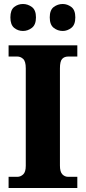

<svg xmlns="http://www.w3.org/2000/svg" viewBox="-20 -941 429 961"><path d="M23 0H367V-56H321Q304 -56 292 -68.5Q280 -81 280 -112V-599Q280 -634 291 -646Q302 -658 321 -658H367V-714H23V-658H67Q83 -658 96 -646Q109 -634 109 -599V-111Q109 -80 96 -68Q83 -56 67 -56H23ZM294 -786Q317 -786 337 -801.5Q357 -817 357 -854Q357 -891 337 -906Q317 -921 294 -921Q269 -921 249 -906Q229 -891 229 -854Q229 -817 249 -801.5Q269 -786 294 -786ZM95 -786Q119 -786 139.5 -801.5Q160 -817 160 -854Q160 -891 139.5 -906Q119 -921 95 -921Q70 -921 51 -906Q32 -891 32 -854Q32 -817 51 -801.5Q70 -786 95 -786Z"/></svg>

Font: Noto Serif SemiCondensed Extra
Style: Regular
Weight: 800
Width: 4
Designer: Monotype Design Team
Foundry: Monotype Imaging Inc.
Version: Version 1.002